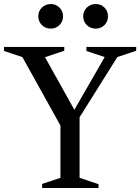

<svg xmlns="http://www.w3.org/2000/svg" viewBox="-20 -933 696 953"><path d="M189 -20 297 -56 280 -32V-310L82 -666L108 -644L0 -680V-700H299V-681L188 -644L194 -666L357 -374H341L509 -666L517 -644L409 -680V-700H656V-681L545 -644L572 -665L375 -351V-32L358 -56L469 -19V0H189ZM393 -852Q393 -878 411 -895.5Q429 -913 455 -913Q481 -913 498.5 -895.5Q516 -878 516 -852Q516 -826 498.5 -808.5Q481 -791 455 -791Q429 -791 411 -808.5Q393 -826 393 -852ZM170 -852Q170 -878 188 -895.5Q206 -913 233 -913Q257 -913 275 -895.5Q293 -878 293 -852Q293 -826 275 -808.5Q257 -791 233 -791Q206 -791 188 -808.5Q170 -826 170 -852Z"/></svg>

Font: Wittgenstein
Style: Regular
Weight: 400
Designer: Jörg Drees
Foundry: Jörg Drees
Version: Version 1.003;Glyphs 3.1.2 (3151)